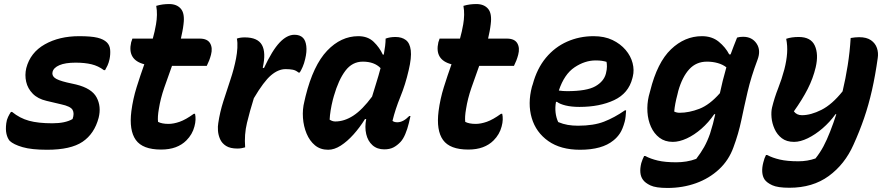

<svg xmlns="http://www.w3.org/2000/svg" viewBox="-20 -729 4390 950"><path d="M239 -119Q303 -119 339 -140Q349 -168 339 -185.5Q329 -203 282 -213L210 -230Q167 -240 142 -265.5Q117 -291 109.5 -324.5Q102 -358 110 -392Q130 -469 201.5 -509.5Q273 -550 372 -550Q431 -550 462 -542.5Q493 -535 509 -519Q523 -505 525 -483Q527 -461 522 -436Q518 -418 512 -405Q506 -392 500 -382H494Q466 -403 432.5 -411Q399 -419 354 -419Q303 -419 274 -406.5Q245 -394 240 -373Q236 -356 250.5 -344Q265 -332 311 -321L356 -311Q434 -292 458 -247Q482 -202 468 -146Q447 -67 388.5 -27.5Q330 12 213 12Q136 12 91.5 -1Q47 -14 28 -32Q17 -45 12 -66.5Q7 -88 11 -119Q13 -136 20 -150.5Q27 -165 34 -175H40Q78 -144 123.5 -131.5Q169 -119 239 -119Z M945 -166Q948 -153 947.5 -137Q947 -121 942 -103Q932 -64 902 -34Q880 -12 849 -0.5Q818 11 777 11Q686 11 652 -36.5Q618 -84 630 -179Q638 -240 656 -297.5Q674 -355 694 -411Q609 -433 629 -520Q631 -526 632.5 -530Q634 -534 635 -538H736Q741 -556 745 -573.5Q749 -591 752 -609Q756 -632 756.5 -655Q757 -678 753 -700Q770 -705 785.5 -707Q801 -709 817 -709Q855 -709 875 -685.5Q895 -662 888 -609Q886 -591 882.5 -573.5Q879 -556 875 -538H968Q1006 -538 1019.5 -515Q1033 -492 1024 -458Q1020 -443 1015 -430Q1010 -417 1003 -403H831Q811 -348 792.5 -294.5Q774 -241 766 -190Q759 -150 762 -126Q781 -116 814 -116Q839 -116 869 -126.5Q899 -137 939 -166Z M1193 0Q1187 2 1176.5 4Q1166 6 1155 6Q1119 6 1098.5 -7Q1078 -20 1069 -40.5Q1060 -61 1058.5 -82.5Q1057 -104 1060 -120Q1068 -174 1085 -227.5Q1102 -281 1120 -334.5Q1138 -388 1148 -440Q1153 -466 1154.5 -492Q1156 -518 1152 -538Q1168 -544 1191 -544Q1255 -544 1276 -506.5Q1297 -469 1280 -394L1286 -392Q1327 -480 1363.5 -518.5Q1400 -557 1437 -557Q1464 -557 1479 -542Q1492 -529 1495.5 -501.5Q1499 -474 1490 -437Q1485 -415 1477.5 -398Q1470 -381 1463 -370H1457Q1444 -381 1429 -384Q1414 -387 1393 -387Q1357 -387 1321 -356.5Q1285 -326 1236 -243Q1216 -179 1202 -121Q1188 -63 1193 0Z M1753 -550Q1800 -550 1829 -522Q1858 -494 1874 -459H1879Q1883 -480 1885.5 -501Q1888 -522 1888 -538Q1909 -546 1937 -546Q1968 -546 1988 -531Q2008 -516 2012.5 -480Q2017 -444 2002 -381Q1986 -311 1961 -250Q1936 -189 1922 -131Q1927 -127 1933 -125.5Q1939 -124 1946 -124Q1975 -124 2005 -155H2011Q2010 -148 2007.5 -139.5Q2005 -131 2003 -120Q1996 -91 1985.5 -66Q1975 -41 1962 -27Q1945 -9 1926.5 0.5Q1908 10 1881 10Q1846 10 1823 -10.5Q1800 -31 1792 -65.5Q1784 -100 1792 -140H1786Q1760 -98 1729 -63.5Q1698 -29 1666 -8.5Q1634 12 1604 12Q1565 12 1538.5 -10Q1512 -32 1497 -68Q1482 -104 1479 -146Q1476 -188 1486 -227L1492 -253Q1530 -406 1598.5 -478Q1667 -550 1753 -550ZM1611 -137Q1617 -133 1624 -130.5Q1631 -128 1639 -128Q1684 -128 1728.5 -157Q1773 -186 1821 -251Q1831 -285 1842 -319.5Q1853 -354 1863 -392Q1832 -424 1775 -424Q1723 -424 1689 -379Q1655 -334 1632 -254L1627 -236Q1620 -208 1616 -183Q1612 -158 1611 -137Z M2465 -166Q2468 -153 2467.5 -137Q2467 -121 2462 -103Q2452 -64 2422 -34Q2400 -12 2369 -0.5Q2338 11 2297 11Q2206 11 2172 -36.5Q2138 -84 2150 -179Q2158 -240 2176 -297.5Q2194 -355 2214 -411Q2129 -433 2149 -520Q2151 -526 2152.5 -530Q2154 -534 2155 -538H2256Q2261 -556 2265 -573.5Q2269 -591 2272 -609Q2276 -632 2276.5 -655Q2277 -678 2273 -700Q2290 -705 2305.5 -707Q2321 -709 2337 -709Q2375 -709 2395 -685.5Q2415 -662 2408 -609Q2406 -591 2402.5 -573.5Q2399 -556 2395 -538H2488Q2526 -538 2539.5 -515Q2553 -492 2544 -458Q2540 -443 2535 -430Q2530 -417 2523 -403H2351Q2331 -348 2312.5 -294.5Q2294 -241 2286 -190Q2279 -150 2282 -126Q2301 -116 2334 -116Q2359 -116 2389 -126.5Q2419 -137 2459 -166Z M2917 -550Q2971 -550 3010.5 -531Q3050 -512 3075.5 -482Q3101 -452 3110 -417Q3119 -382 3111 -350L3109 -342Q3090 -267 3018.5 -233.5Q2947 -200 2847 -200Q2808 -200 2779 -207Q2750 -214 2736 -225H2731Q2726 -198 2729 -172Q2732 -146 2742 -125Q2766 -115 2789.5 -111Q2813 -107 2840 -107Q2917 -107 2968.5 -127Q3020 -147 3072 -183H3078Q3077 -167 3075.5 -152.5Q3074 -138 3071 -127Q3061 -90 3047.5 -69.5Q3034 -49 3015 -34Q2959 12 2850 12Q2754 12 2693 -31Q2632 -74 2611 -145Q2590 -216 2612 -300L2616 -312Q2637 -390 2681 -443Q2725 -496 2786 -523Q2847 -550 2917 -550ZM2927 -430Q2874 -430 2823 -396Q2772 -362 2745 -281Q2765 -278 2786 -278Q2883 -278 2925.5 -302Q2968 -326 2978 -365Q2983 -385 2983 -399Q2983 -413 2981 -423Q2971 -426 2958.5 -428Q2946 -430 2927 -430Z M3453 -550Q3503 -550 3536.5 -522.5Q3570 -495 3588 -460H3595Q3602 -479 3610 -500Q3618 -521 3627 -543Q3633 -545 3640.5 -546Q3648 -547 3657 -547Q3701 -547 3723.5 -513.5Q3746 -480 3728 -433Q3696 -348 3679 -274.5Q3662 -201 3648 -134Q3634 -67 3609 0Q3586 64 3537.5 109Q3489 154 3423.5 177.5Q3358 201 3283 201Q3225 201 3198.5 188.5Q3172 176 3161 160Q3140 131 3153 78Q3156 68 3159.5 59.5Q3163 51 3167 43H3173Q3199 57 3235 65.5Q3271 74 3326 74Q3351 74 3376 70Q3401 66 3425 57Q3448 27 3464 -1.5Q3480 -30 3493 -67Q3501 -92 3507.5 -116Q3514 -140 3519 -164H3514Q3486 -123 3450.5 -92Q3415 -61 3378 -44Q3341 -27 3309 -27Q3270 -27 3243 -47.5Q3216 -68 3201 -101.5Q3186 -135 3183.5 -174.5Q3181 -214 3190 -253L3197 -279Q3232 -420 3300 -485Q3368 -550 3453 -550ZM3316 -177Q3328 -171 3343 -171Q3389 -171 3440 -190.5Q3491 -210 3542 -268Q3548 -297 3556 -329Q3564 -361 3574 -396Q3556 -410 3531 -417Q3506 -424 3478 -424Q3425 -424 3390.5 -386.5Q3356 -349 3336 -279L3332 -262Q3319 -214 3316 -177Z M3870 -537Q3896 -546 3932 -546Q3992 -546 4011.5 -503.5Q4031 -461 4016 -396Q4003 -341 3976.5 -289Q3950 -237 3908 -178Q3922 -159 3948 -159Q3992 -159 4044.5 -185.5Q4097 -212 4149 -277Q4164 -340 4174.5 -406.5Q4185 -473 4189 -541Q4212 -545 4231 -545Q4268 -545 4289.5 -530Q4311 -515 4319 -491.5Q4327 -468 4323 -442Q4311 -356 4294.5 -283Q4278 -210 4255.5 -144.5Q4233 -79 4203 -13Q4160 84 4080.5 142Q4001 200 3886 200Q3828 200 3801 187.5Q3774 175 3763 159Q3753 144 3751.5 122Q3750 100 3757 74Q3762 53 3770 38H3776Q3802 52 3838.5 60.5Q3875 69 3930 69Q3953 69 3974 65.5Q3995 62 4015 55Q4038 26 4054.5 -5Q4071 -36 4087 -77Q4104 -120 4118 -164H4114Q4086 -125 4050 -94Q4014 -63 3977 -45Q3940 -27 3909 -27Q3872 -27 3848.5 -45Q3825 -63 3812.5 -91Q3800 -119 3797.5 -147.5Q3795 -176 3800 -197Q3812 -246 3830 -291.5Q3848 -337 3861 -386Q3872 -429 3874.5 -466Q3877 -503 3870 -537Z"/></svg>

Font: Recursive Sn Csl St
Style: Bold Italic
Weight: 700
Italic angle: -15°
Version: Version 1.079;hotconv 1.0.112;makeotfexe 2.5.65598; ttfautoh